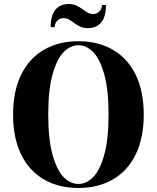

<svg xmlns="http://www.w3.org/2000/svg" viewBox="-20 -920 780 955"><path d="M45 -350Q45 -466 85 -548Q125 -630 198.5 -672.5Q272 -715 370 -715Q468 -715 541.5 -672.5Q615 -630 655 -548Q695 -466 695 -350Q695 -234 655 -152Q615 -70 541.5 -27.5Q468 15 370 15Q272 15 198.5 -27.5Q125 -70 85 -152Q45 -234 45 -350ZM520 -350Q520 -475 498 -552Q476 -629 442.5 -662Q409 -695 370 -695Q331 -695 297.5 -662Q264 -629 242 -552Q220 -475 220 -350Q220 -225 242 -148Q264 -71 297.5 -38Q331 -5 370 -5Q409 -5 442.5 -38Q476 -71 498 -148Q520 -225 520 -350ZM344 -809Q330 -820 319.5 -825Q309 -830 297 -830Q278 -830 265 -817Q252 -804 252 -785H232Q232 -843 255.5 -871.5Q279 -900 322 -900Q344 -900 360 -892.5Q376 -885 395 -871Q409 -861 419.5 -855.5Q430 -850 442 -850Q461 -850 474 -863Q487 -876 487 -895H507Q507 -837 483.5 -808.5Q460 -780 417 -780Q395 -780 379 -787.5Q363 -795 344 -809Z"/></svg>

Font: Yeseva One
Style: Regular
Weight: 400
Designer: Jovanny Lemonad
Foundry: Jovanny Lemonad
Version: Version 2.000